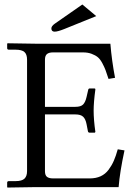

<svg xmlns="http://www.w3.org/2000/svg" viewBox="-20 -841 610 863"><path d="M350.1 -820.8 412.6 -768.6 268.6 -710.4Q239.3 -698.7 225.6 -698.7Q210.9 -698.7 210.9 -713.4Q210.9 -723.6 226.1 -734.4ZM353 -605.5H218.3Q199.7 -605.5 190.9 -597.9Q182.1 -590.3 182.1 -572.8V-360.8H318.8Q343.3 -360.8 353.5 -371.3Q363.8 -381.8 369.1 -405.3L376 -435.1Q377 -443.4 383.3 -443.4H405.3Q408.7 -443.4 408.7 -439Q400.9 -381.8 400.9 -343.8Q400.9 -302.7 408.7 -248L406.2 -244.6H383.3Q376 -244.6 375 -252L369.1 -282.7Q364.7 -305.7 353.8 -316.2Q342.8 -326.7 318.8 -326.7H182.1V-71.8Q182.1 -53.2 191.2 -46.1Q200.2 -39.1 218.3 -39.1H383.8Q411.1 -39.1 432.4 -48.8Q453.6 -58.6 468 -77.9Q482.4 -97.2 491.7 -118.7Q501 -140.1 509.3 -169.9L539.6 -165Q518.6 -68.4 513.2 0H141.6L13.7 2L12.2 0V-20Q12.2 -26.9 20 -26.9H49.8Q78.6 -26.9 90.1 -38.1Q101.6 -49.3 101.6 -71.8V-572.8Q101.6 -596.7 89.8 -607.2Q78.1 -617.7 49.8 -617.7H20Q12.2 -617.7 12.2 -624.5V-644.5L14.2 -646.5L142.1 -644.5H476.1Q482.4 -568.4 497.1 -491.2L467.8 -486.3Q459.5 -512.2 454.3 -525.9Q449.2 -539.6 439.7 -557.4Q430.2 -575.2 419.4 -584Q408.7 -592.8 391.8 -599.1Q375 -605.5 353 -605.5Z"/></svg>

Font: Libertinage
Style: l
Weight: 400
Designer: OSP
Foundry: OSP
Version: Version 1.0; 2008; OFL relea